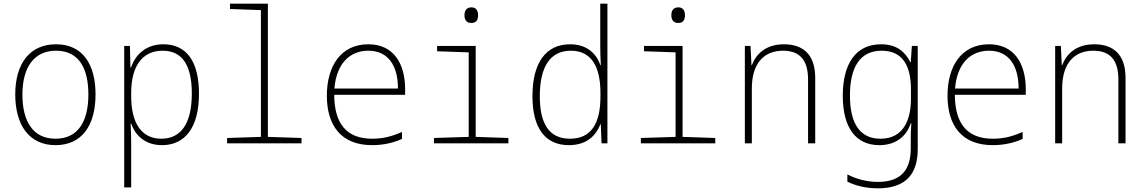

<svg xmlns="http://www.w3.org/2000/svg" viewBox="-20 -780 6233 1045"><path d="M282 10C427 10 500 -99 500 -266C500 -426 433 -539 285 -539C145 -539 63 -438 63 -266C63 -99 139 10 282 10ZM282 -25C160 -25 102 -119 102 -265C102 -416 167 -504 285 -504C412 -504 461 -404 461 -266C461 -119 405 -25 282 -25Z M656 240H694V7C694 -31 693 -71 691 -107H694C716 -45 768 10 862 10C988 10 1063 -87 1063 -270C1063 -446 995 -539 869 -539C771 -539 716 -479 693 -413H690L687 -530H656ZM858 -25C755 -25 694 -103 694 -257V-274C694 -418 753 -504 865 -504C971 -504 1024 -427 1024 -271C1024 -103 962 -25 858 -25Z M1216 0H1621V-29L1438 -35V-760H1232V-731L1400 -725V-35L1216 -29Z M2005 10C2062 10 2118 -1 2168 -24V-62C2114 -38 2066 -25 2006 -25C1865 -25 1800 -108 1799 -264H2185V-294C2185 -433 2123 -539 1985 -539C1834 -539 1759 -419 1759 -259C1759 -99 1835 10 2005 10ZM2146 -298H1800C1811 -433 1883 -504 1985 -504C2094 -504 2146 -421 2146 -298Z M2546 -655C2574 -655 2582 -674 2582 -697C2582 -721 2572 -740 2546 -740C2518 -740 2508 -721 2508 -697C2508 -672 2519 -655 2546 -655ZM2342 0H2747V-29L2569 -35V-530H2359V-501L2531 -495V-35L2342 -29Z M3076 10C3173 10 3223 -41 3248 -104H3250L3254 0H3286V-760H3247V-537C3247 -501 3248 -462 3250 -425H3248C3227 -486 3176 -539 3083 -539C2952 -539 2878 -440 2878 -257C2878 -84 2946 10 3076 10ZM3082 -25C2971 -25 2918 -103 2918 -256C2918 -422 2978 -504 3087 -504C3198 -504 3248 -419 3248 -274V-254C3248 -111 3200 -25 3082 -25Z M3672 -655C3700 -655 3708 -674 3708 -697C3708 -721 3698 -740 3672 -740C3644 -740 3634 -721 3634 -697C3634 -672 3645 -655 3672 -655ZM3468 0H3873V-29L3695 -35V-530H3485V-501L3657 -495V-35L3468 -29Z M4034 0H4072V-298C4072 -437 4139 -504 4242 -504C4329 -504 4378 -457 4378 -348V0H4417V-356C4417 -481 4353 -539 4247 -539C4148 -539 4095 -486 4072 -425H4070L4065 -530H4034Z M4758 245C4913 245 4975 164 4975 31V-530H4943L4937 -441H4935C4907 -497 4862 -539 4775 -539C4638 -539 4567 -433 4567 -259C4567 -82 4640 10 4766 10C4852 10 4912 -34 4937 -109H4940C4937 -72 4937 -47 4937 -14V28C4937 141 4887 210 4759 210C4695 210 4637 193 4592 169V209C4636 230 4690 245 4758 245ZM4772 -25C4662 -25 4606 -105 4606 -260C4606 -412 4659 -504 4779 -504C4896 -504 4938 -417 4938 -294V-242C4938 -132 4900 -25 4772 -25Z M5383 10C5440 10 5496 -1 5546 -24V-62C5492 -38 5444 -25 5384 -25C5243 -25 5178 -108 5177 -264H5563V-294C5563 -433 5501 -539 5363 -539C5212 -539 5137 -419 5137 -259C5137 -99 5213 10 5383 10ZM5524 -298H5178C5189 -433 5261 -504 5363 -504C5472 -504 5524 -421 5524 -298Z M5723 0H5761V-298C5761 -437 5828 -504 5931 -504C6018 -504 6067 -457 6067 -348V0H6106V-356C6106 -481 6042 -539 5936 -539C5837 -539 5784 -486 5761 -425H5759L5754 -530H5723Z"/></svg>

Font: Noto Sans Mono SemiCondensed ExtraLight
Style: Regular
Weight: 200
Width: 4
Designer: Monotype Design Team
Foundry: Monotype Imaging Inc.
Version: Version 2.014